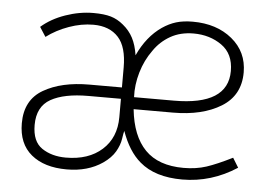

<svg xmlns="http://www.w3.org/2000/svg" viewBox="-43 -560 876 624"><g transform="rotate(5 395.5 -248.0)"><path d="M37 -128Q37 -204 95.5 -238Q154 -272 245 -272H351V-337Q351 -404 323 -435Q294 -467 241 -467Q202 -467 161.5 -452.5Q121 -438 89 -414L69 -445Q101 -473 147 -489Q193 -505 238 -505Q273 -505 295 -498.5Q317 -492 336 -476Q357 -459 369 -436Q381 -413 386 -380Q415 -443 463 -476Q485 -491 508 -498Q531 -505 562 -505Q640 -505 690.5 -463.5Q741 -422 741 -355Q741 -280 680 -242.5Q619 -205 523 -205H395Q404 -118 447.5 -73.5Q491 -29 573 -29Q614 -29 647.5 -40Q681 -51 731 -76L750 -45Q667 9 572 9Q483 9 433 -34Q394 -67 371 -132Q369 -126 366 -105.5Q363 -85 350.5 -63.5Q338 -42 312 -24Q264 9 195 9Q122 9 79.5 -26Q37 -61 37 -128ZM699 -356Q699 -412 660 -439.5Q621 -467 568 -467Q525 -467 492.5 -448.5Q460 -430 439 -399Q415 -366 403 -325Q391 -284 393 -244H523Q699 -244 699 -356ZM351 -175V-235H245Q166 -235 122.5 -210.5Q79 -186 79 -126Q79 -72 111 -50.5Q143 -29 189 -29Q263 -29 307 -68.5Q351 -108 351 -175Z"/></g></svg>

Font: Bellota Text Light
Style: Regular
Weight: 300
Designer: Kemie Guaida
Foundry: Kemie Guaida
Version: Version 4.001